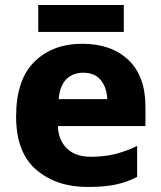

<svg xmlns="http://www.w3.org/2000/svg" viewBox="-20 -733 641 763"><path d="M307 -559Q189 -559 116.5 -487.5Q44 -416 44 -270Q44 -127 124 -58.5Q204 10 328 10Q394 10 439.5 0.5Q485 -9 525 -30V-153Q479 -131 436 -120.5Q393 -110 341 -110Q280 -110 246 -143Q212 -176 210 -232H558V-309Q558 -430 490.5 -494.5Q423 -559 307 -559ZM310 -444Q358 -444 381.5 -413.5Q405 -383 406 -339H213Q218 -393 244 -418.5Q270 -444 310 -444ZM472 -713V-606H132V-713Z"/></svg>

Font: Noto Sans UI Extra
Style: Regular
Weight: 800
Designer: Monotype Design Team
Foundry: Monotype Imaging Inc.
Version: Version 1.901